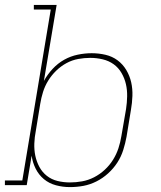

<svg xmlns="http://www.w3.org/2000/svg" viewBox="-38 -755 658 783"><path d="M247 8Q218 8 190 0.5Q162 -7 141 -24.5Q120 -42 107.5 -67Q95 -92 91 -120L71 0H-18V-19H53L169 -716H100V-735H193L141 -425Q156 -452 177 -474.5Q198 -497 224 -511.5Q250 -526 279 -532Q308 -538 336 -538Q365 -538 392.5 -531.5Q420 -525 441.5 -509Q463 -493 477 -469.5Q491 -446 497 -419.5Q503 -393 502 -364Q501 -335 496 -307L478 -197Q473 -170 464.5 -143Q456 -116 440.5 -92Q425 -68 403 -48Q381 -28 355 -15Q329 -2 302 3Q275 8 247 8ZM247 -11Q272 -11 297 -15.5Q322 -20 345.5 -32Q369 -44 389 -62.5Q409 -81 423 -103.5Q437 -126 445 -150.5Q453 -175 457 -200L476 -310Q480 -336 480.5 -362Q481 -388 475.5 -412Q470 -436 457.5 -457.5Q445 -479 425.5 -493Q406 -507 381 -513Q356 -519 330 -519Q306 -519 281 -514.5Q256 -510 233 -497.5Q210 -485 191 -466.5Q172 -448 158.5 -426Q145 -404 137.5 -380Q130 -356 126 -331L108 -221Q103 -196 102 -170Q101 -144 106 -120Q111 -96 122.5 -74.5Q134 -53 153 -38Q172 -23 196.5 -17Q221 -11 247 -11Z"/></svg>

Font: Iosevka Curly Slab ThExObl
Style: Regular
Weight: 100
Width: 7
Italic angle: -9°
Monospace: yes
Designer: Belleve Invis
Foundry: Belleve Invis
Version: Version 11.1.0; ttfautohint (v1.8.3)